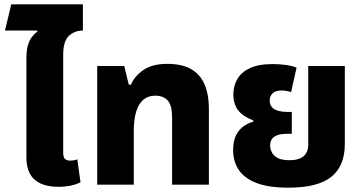

<svg xmlns="http://www.w3.org/2000/svg" viewBox="-20 -853 1678 887"><path d="M102 -448V-583Q102 -621 109 -644.5Q116 -668 128 -683Q140 -698 153 -708L152 -712H3L32 -833H363V-712Q326 -712 299 -688Q272 -664 272 -600V-448ZM250 10Q200 10 167 -5.5Q134 -21 118 -51Q102 -81 102 -125V-548H272V-146Q272 -128 279.5 -119.5Q287 -111 304 -111Q312 -111 321 -112.5Q330 -114 337 -117L352 -11Q333 -1 307 4.5Q281 10 250 10Z M429 0V-548H554L575 -462H585Q602 -502 643 -530Q684 -558 753 -558Q818 -558 860.5 -535Q903 -512 924 -465.5Q945 -419 945 -348V0H775V-311Q775 -366 755 -388.5Q735 -411 697 -411Q665 -411 643 -393Q621 -375 609.5 -338.5Q598 -302 598 -245V0Z M1313 14Q1220 14 1164 -8Q1108 -30 1082.5 -69Q1057 -108 1057 -159Q1057 -202 1071 -229Q1085 -256 1106.5 -270.5Q1128 -285 1150 -291V-297Q1126 -306 1105 -320Q1084 -334 1071 -358Q1058 -382 1058 -417Q1058 -455 1076 -487Q1094 -519 1134 -538Q1174 -557 1240 -557Q1273 -557 1303.5 -552.5Q1334 -548 1350 -540L1325 -428Q1318 -430 1306 -432.5Q1294 -435 1281 -435Q1253 -435 1239.5 -422Q1226 -409 1226 -389Q1226 -368 1237.5 -356.5Q1249 -345 1267.5 -340.5Q1286 -336 1306 -336H1328V-235H1306Q1268 -235 1248 -222Q1228 -209 1228 -180Q1228 -165 1236 -149Q1244 -133 1263 -123Q1282 -113 1317 -113Q1350 -113 1369 -122.5Q1388 -132 1396 -148.5Q1404 -165 1404 -183V-548H1573V-188Q1573 -86 1510.5 -36Q1448 14 1313 14Z"/></svg>

Font: Noto Sans Thai ExtraBold
Style: Regular
Weight: 800
Version: Version 2.001